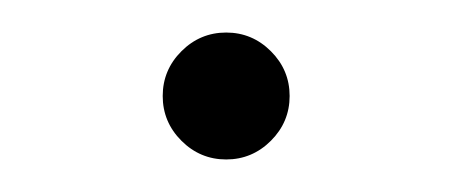

<svg xmlns="http://www.w3.org/2000/svg" viewBox="-20 -310 278 118"><path d="M80 -251Q80 -267 91.5 -278.5Q103 -290 119 -290Q135 -290 146.5 -278.5Q158 -267 158 -251Q158 -235 146.5 -223.5Q135 -212 119 -212Q103 -212 91.5 -223.5Q80 -235 80 -251Z"/></svg>

Font: Arima Madurai ExtraLight
Style: Regular
Weight: 275
Designer: Joana Correia and Natanael Gama
Foundry: NDISCOVER
Version: Version 1.020